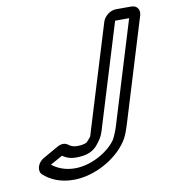

<svg xmlns="http://www.w3.org/2000/svg" viewBox="-81 -763 774 864"><g transform="rotate(-10 305.5 -330.5)"><path d="M391 -116C359 -68 279 -19 202 -19C157 -19 122 -34 97 -54L153 -85C171 -72 189 -66 213 -66C250 -66 284 -72 310 -100C330 -124 340 -138 348 -165L494 -642H558L415 -174C405 -142 395 -123 391 -116ZM577 -692H507C481 -692 453 -671 445 -645L298 -165C291 -142 297 -152 274 -126C272 -124 261 -116 228 -116C213 -116 200 -120 189 -129C176 -139 159 -139 141 -129L74 -91C41 -74 31 -36 50 -18C82 11 127 31 187 31C282 31 385 -27 433 -99C446 -117 455 -142 465 -174L609 -645C617 -671 603 -692 577 -692Z"/></g></svg>

Font: DIN Rundschrift
Style: BreitKontKu
Weight: 400
Width: 7
Version: Version 1.027